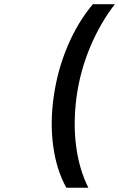

<svg xmlns="http://www.w3.org/2000/svg" viewBox="-20 -762 562 906"><path d="M233.9 -309.1Q252 -433.6 299.3 -545.2Q346.7 -656.7 418 -742.2H522Q454.1 -654.8 406.7 -543Q359.4 -431.2 341.8 -309.1Q324.7 -183.6 339.1 -73Q353.5 37.6 397 124H293Q246.1 39.1 231 -73Q215.8 -185.1 233.9 -309.1Z"/></svg>

Font: Trueno
Style: Italic
Weight: 400
Designer: Julieta Ulanovsky
Foundry: Julieta Ulanovsky
Version: Version 3.001b | FøM Fix